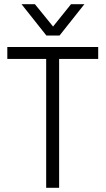

<svg xmlns="http://www.w3.org/2000/svg" viewBox="-20 -899 505 919"><path d="M265 -729 384 -879H320L234 -772L147 -879H83L202 -729ZM450 -674H15V-617H201V0H263V-617H450Z"/></svg>

Font: Hind Light
Style: Regular
Weight: 300
Designer: Manushi Parikh, Satya Rajpurohit
Foundry: Indian Type Foundry
Version: Version 1.201;PS 1.0;hotconv 1.0.78;makeotf.lib2.5.61930; tt